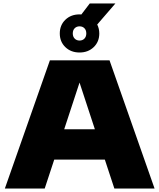

<svg xmlns="http://www.w3.org/2000/svg" viewBox="-20 -1088 920 1108"><path d="M8 0 268 -740H612L872 0H640L585 -167H293L238 0ZM350.5 -342H527.5L439 -611.5ZM439 -785Q389.5 -785 357.2 -816Q325 -847 325 -895Q325 -943 357.2 -974Q389.5 -1005 439 -1005Q444.5 -1005 449.5 -1004.5L498 -1068H646L541 -946.5Q553 -923 553 -895Q553 -847 520.8 -816Q488.5 -785 439 -785ZM439 -854Q456.5 -854 467.2 -865.2Q478 -876.5 478 -895Q478 -914 467.2 -925Q456.5 -936 439 -936Q422 -936 411 -925Q400 -914 400 -895Q400 -876.5 411 -865.2Q422 -854 439 -854Z"/></svg>

Font: Encode Sans Expanded Expanded Black
Style: Regular
Weight: 900
Width: 7
Designer: Multiple Designers
Foundry: Impallari Type
Version: Version 3.000; ttfautohint (v1.8.3) -l 8 -r 50 -G 200 -x 14 